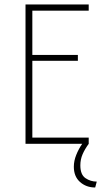

<svg xmlns="http://www.w3.org/2000/svg" viewBox="-20 -645 464 861"><path d="M406.9 195.8Q366.7 195.8 338.9 171.2Q311.1 146.5 311.1 102.8Q311.1 76.4 321.9 49.7Q332.6 22.9 348.6 0H94.4V-625H377.8V-597.2H125V-398.6H329.2V-372.2H125V-27.8H377.8V0Q360.4 23.6 350.3 46.9Q340.3 70.1 340.3 96.5Q340.3 138.2 363.2 153.8Q386.1 169.4 413.9 169.4Z"/></svg>

Font: Afacad Flux Thin
Style: Regular
Weight: 250
Designer: Kristian Moeller
Foundry: Dicotype
Version: Version 1.100